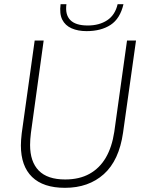

<svg xmlns="http://www.w3.org/2000/svg" viewBox="-20 -891 691 919"><path d="M291 8Q187 8 133.5 -44Q80 -96 80 -195Q80 -206 81 -221.5Q82 -237 84 -253L146 -697H189L128 -255Q126 -239 125 -224.5Q124 -210 124 -197Q124 -117 165.5 -74.5Q207 -32 292 -32Q360 -32 408.5 -59Q457 -86 486.5 -136.5Q516 -187 527 -260L588 -697H631L569 -256Q550 -123 477 -57.5Q404 8 291 8ZM394 -742Q353 -742 322.5 -755.5Q292 -769 278 -797Q264 -825 270 -871H298Q291 -821 316.5 -795Q342 -769 400 -769Q455 -769 493 -794Q531 -819 543 -871H571Q555 -802 509.5 -772Q464 -742 394 -742Z"/></svg>

Font: Hanken Grotesk ExtraLight
Style: Italic
Weight: 250
Italic angle: -8°
Designer: Alfredo Marco Pradil
Foundry: Hanken Design Co.
Version: Version 3.013